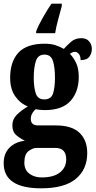

<svg xmlns="http://www.w3.org/2000/svg" viewBox="-27 -786 518 1041"><path d="M196 235Q323 235 384.5 183.5Q446 132 446 44Q446 -26 404 -66Q362 -106 276 -106H180Q140 -106 140 -141Q140 -159 149 -173.5Q158 -188 167 -194Q174 -192 190 -190.5Q206 -189 215 -189Q311 -189 355.5 -239Q400 -289 400 -369Q400 -414 386 -444Q372 -474 352 -494Q357 -498 364 -501.5Q371 -505 381 -505Q390 -505 400 -494Q410 -483 410 -460Q444 -460 457.5 -478.5Q471 -497 471 -521Q471 -544 456.5 -561.5Q442 -579 414 -579Q381 -579 359.5 -560.5Q338 -542 319 -521Q296 -534 272 -541.5Q248 -549 215 -549Q118 -549 73 -500.5Q28 -452 28 -364Q28 -303 55.5 -264Q83 -225 124 -209Q87 -187 63.5 -163Q40 -139 40 -106Q40 -71 62 -52.5Q84 -34 108 -23Q56 -17 24.5 14.5Q-7 46 -7 99Q-7 235 196 235ZM213 -247Q178 -247 167 -279.5Q156 -312 156 -364Q156 -420 167.5 -455Q179 -490 214 -490Q249 -490 260 -455.5Q271 -421 271 -365Q271 -311 260.5 -279Q250 -247 213 -247ZM199 176Q159 176 132 155.5Q105 135 105 96Q105 50 128 33Q151 16 171 16H273Q332 16 332 78Q332 122 298 149Q264 176 199 176ZM169 -606H272Q277 -639 288.5 -681Q300 -723 308 -753V-766H252Q230 -734 205.5 -691Q181 -648 169 -616Z"/></svg>

Font: Noto Serif ExtraCondensed Extra
Style: Regular
Weight: 800
Width: 3
Designer: Monotype Design Team
Foundry: Monotype Imaging Inc.
Version: Version 1.002